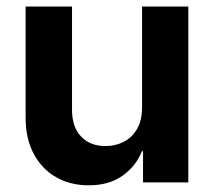

<svg xmlns="http://www.w3.org/2000/svg" viewBox="-20 -549 644 578"><path d="M407.7 -226.1V-529.3H546.9V0H410.6V-93.8H407.2Q389.2 -48.3 348.1 -19.5Q307.1 9.3 246.1 8.8Q191.9 8.8 149.2 -15.4Q106.4 -39.6 81.8 -85.4Q57.1 -131.3 57.1 -195.3V-529.3H196.8V-218.3Q196.8 -166.5 224.4 -137.7Q252 -108.9 298.3 -109.4Q327.6 -109.4 352.5 -122.1Q377.4 -134.8 392.6 -160.9Q407.7 -187 407.7 -226.1Z"/></svg>

Font: Inter Cardless Tabular Bold
Style: Bold
Weight: 700
Designer: Rasmus Andersson
Foundry: rsms
Version: Version 4.000;git-4fc901f